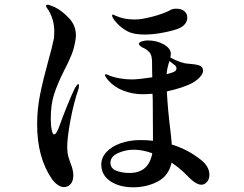

<svg xmlns="http://www.w3.org/2000/svg" viewBox="-20 -782 1040 817"><path d="M316 -418Q316 -411 314 -403Q294 -346 280 -271.5Q266 -197 266 -156Q266 -134 270 -119Q274 -104 281 -85Q292 -58 292 -35Q292 -13 281 0.5Q270 14 252 14Q227 14 201 -20Q138 -112 138 -252Q138 -317 150.5 -379.5Q163 -442 186 -525Q200 -573 210 -621Q211 -631 211 -648Q211 -696 187 -738Q176 -751 176 -757Q176 -762 182 -762Q190 -762 214 -751Q243 -737 273 -705.5Q303 -674 303 -632Q303 -623 302 -618Q297 -581 285 -550.5Q273 -520 252 -480Q224 -424 210 -380.5Q196 -337 196 -276Q196 -249 200 -229.5Q204 -210 210 -210Q220 -210 233 -246Q245 -281 266 -332.5Q287 -384 299 -408Q309 -424 313 -424Q316 -424 316 -418ZM457 -716Q457 -720 460 -720Q463 -720 467 -717.5Q471 -715 475 -714Q507 -699 555 -699Q582 -699 628 -711Q674 -723 703 -738Q713 -745 730 -745Q752 -745 764.5 -734.5Q777 -724 777 -707Q777 -693 768 -681Q759 -669 743 -662Q723 -653 678.5 -644Q634 -635 595 -635Q549 -635 524 -648Q497 -662 477 -684Q457 -706 457 -716ZM871 -38Q871 -19 860.5 -7.5Q850 4 837 4Q812 4 773 -38Q753 -59 723 -81L710 -90Q698 -34 651 -9.5Q604 15 547 15Q488 15 449.5 -11Q411 -37 411 -82Q411 -111 433 -135Q455 -159 493.5 -172.5Q532 -186 578 -186Q606 -186 631 -183Q631 -288 630 -356L629 -383Q601 -381 588 -381Q545 -381 505.5 -396Q466 -411 440 -441Q427 -456 427 -463Q427 -466 430 -466Q433 -466 439 -463.5Q445 -461 449 -459Q465 -453 490 -448.5Q515 -444 541 -444Q567 -444 628 -453Q627 -477 627 -521Q626 -547 617.5 -557.5Q609 -568 595 -576Q586 -579 578.5 -585Q571 -591 571 -595Q571 -602 583.5 -606Q596 -610 609 -610Q647 -610 677 -593Q707 -576 707 -552Q707 -549 705 -537Q752 -512 781 -511Q812 -509 828 -503.5Q844 -498 844 -481Q844 -469 831.5 -455Q819 -441 802 -431Q763 -409 690 -393Q694 -314 705 -228Q706 -215 708 -200Q710 -185 711 -167Q780 -146 836 -101Q871 -73 871 -38ZM701 -522Q690 -489 689 -466Q713 -472 725 -479Q731 -484 731 -491Q731 -500 721 -507ZM628 -130Q586 -145 549 -145Q514 -145 482 -130.5Q450 -116 450 -89Q450 -66 474 -56Q498 -46 531 -46Q613 -46 628 -130Z"/></svg>

Font: Shippori Mincho SemiBold
Style: Regular
Weight: 600
Designer: FONTDASU
Foundry: FONTDASU / Google Inc. / but / Adobe
Version: Version 3.110; ttfautohint (v1.8.3)